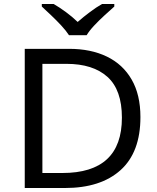

<svg xmlns="http://www.w3.org/2000/svg" viewBox="-20 -942 789 962"><path d="M683.6 -355.5Q683.6 -179.2 584 -89.6Q484.4 0 305.2 0H104V-697.3H326.7Q435.5 -697.3 515.6 -658.4Q595.7 -619.6 639.6 -543.5Q683.6 -467.3 683.6 -355.5ZM590.8 -352.5Q590.8 -491.7 518.3 -556.9Q445.8 -622.1 313 -622.1H192.4V-75.2H292.5Q590.8 -75.2 590.8 -352.5ZM414.1 -765.6H325.7Q311.5 -787.6 287.1 -814Q262.7 -840.3 236.1 -865.5Q209.5 -890.6 189.5 -909.2V-921.9H249Q277.8 -905.3 309.8 -881.8Q341.8 -858.4 369.1 -832Q399.4 -858.4 430.7 -881.8Q461.9 -905.3 491.2 -921.9H552.7V-909.2Q531.7 -890.6 504.2 -865.5Q476.6 -840.3 451.9 -814Q427.2 -787.6 414.1 -765.6Z"/></svg>

Font: Lunasima
Style: Regular
Weight: 400
Designer: The DocRepair Project, Monotype Design Team
Foundry: Google
Version: Version 2.009